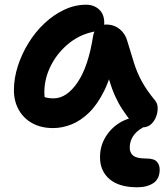

<svg xmlns="http://www.w3.org/2000/svg" viewBox="-20 -533 703 814"><path d="M205 10Q155 10 118 -10Q81 -30 60 -66.5Q39 -103 39 -151Q39 -201 55.5 -252.5Q72 -304 101 -351Q130 -398 169 -434.5Q208 -471 253 -492Q298 -513 345 -513Q378 -513 400 -493Q422 -473 422 -436Q422 -421 413.5 -412.5Q405 -404 391 -401Q325 -391 275 -351.5Q225 -312 196.5 -256.5Q168 -201 168 -141Q168 -120 171.5 -102.5Q175 -85 186 -58L123 -149Q147 -130 164.5 -123Q182 -116 207 -116Q263 -116 309 -184Q355 -252 375 -382Q379 -404 394 -416.5Q409 -429 430 -429Q464 -429 488 -409Q512 -389 520 -358Q535 -308 548 -266.5Q561 -225 581.5 -187.5Q602 -150 636 -109Q648 -95 648.5 -76Q649 -57 641.5 -37.5Q634 -18 619.5 -5.5Q605 7 584 7Q567 7 556.5 0.5Q546 -6 538 -15Q517 -42 500 -67.5Q483 -93 469 -123.5Q455 -154 443 -193.5Q431 -233 421 -286L468 -289Q450 -205 421.5 -147.5Q393 -90 357.5 -55.5Q322 -21 283 -5.5Q244 10 205 10ZM562 261Q485 261 444.5 226.5Q404 192 404 133Q404 87 427 48.5Q450 10 489 -13.5Q528 -37 576 -37Q589 -37 597.5 -32Q606 -27 606 -16Q606 -10 602 -5Q598 0 585 8Q557 24 543.5 45.5Q530 67 530 93Q530 115 545 127Q560 139 600 139Q633 139 645 152.5Q657 166 657 186Q657 225 630.5 243Q604 261 562 261Z"/></svg>

Font: Shantell Sans SemiBold
Style: Regular
Weight: 600
Designer: Stephen Nixon, Anya Danilova, Shantell Martin
Foundry: Arrow Type
Version: Version 1.011;[c5ecc13dd]